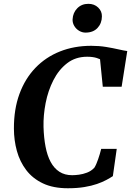

<svg xmlns="http://www.w3.org/2000/svg" viewBox="-20 -996 699 1024"><path d="M342.1 8Q263.6 8 208.9 -18Q154.1 -44 120 -88.8Q85.9 -133.6 70.1 -190.7Q54.4 -247.7 54.2 -309.7Q53.7 -413.1 83.7 -494.9Q113.7 -576.7 168.9 -634.1Q224.1 -691.6 299.9 -721.6Q375.6 -751.7 466.5 -751.7Q508.6 -751.7 545.8 -745.6Q583 -739.4 612.1 -732.7Q641.2 -726 658.7 -723.8L628.7 -533.4H528.2L513.5 -680.1Q505.5 -683.8 495.8 -686.8Q486.2 -689.8 473.8 -691.6Q461.5 -693.4 444.9 -693.4Q382.6 -693.4 337.9 -658.7Q293.1 -624.1 264.7 -568.2Q236.2 -512.2 223.4 -446.5Q210.6 -380.8 212.1 -319.1Q213.8 -260.9 223 -213.4Q232.1 -165.9 250.3 -132.1Q268.5 -98.3 296.8 -80Q325.1 -61.6 364.9 -61.6Q379.8 -61.6 401.1 -64.3Q422.3 -67 444.3 -75.4Q466.3 -83.7 483 -101.2Q488.8 -110.3 493.8 -122Q498.9 -133.7 503.4 -146.9Q508 -160.1 512.2 -174.2Q516.3 -188.3 519.8 -202.2H602.6L581.9 -56.6Q567.9 -47.4 547.2 -36.2Q526.4 -25 497.5 -14.9Q468.5 -4.8 430 1.6Q391.6 8 342.1 8ZM436.1 -822.1Q417.9 -822.1 401.7 -831.9Q385.5 -841.7 376 -857.8Q366.4 -874 367.1 -892.7Q368.9 -928.3 392.1 -951.9Q415.4 -975.6 451.3 -975.6Q483.1 -975.6 503.7 -955.7Q524.2 -935.9 523.5 -908.4Q523.2 -871.8 500.1 -846.9Q477 -822.1 436.1 -822.1Z"/></svg>

Font: Merriweather Light
Style: Italic
Weight: 300
Italic angle: -7.8°
Designer: Eben Sorkin
Foundry: Eben Sorkin
Version: Version 2.101